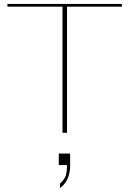

<svg xmlns="http://www.w3.org/2000/svg" viewBox="-20 -680 661 983"><path d="M300 0V-646H18V-660H604V-646H323V0ZM287 283V260Q313 236 318 215Q323 194 323 173V165H281V106H339V173Q339 185 336.5 200Q334 215 328 230Q322 245 312 258.5Q302 272 287 283Z"/></svg>

Font: Panamera Thin
Style: Regular
Weight: 100
Designer: Bastien Sozeau
Foundry: NBR — Bastien Sozeau
Version: Version 3.003;gftools[0.9.33]